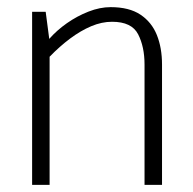

<svg xmlns="http://www.w3.org/2000/svg" viewBox="-20 -518 540 538"><path d="M119 0V-359Q147 -388 176.5 -410Q206 -432 235.5 -444.5Q265 -457 294 -457Q349 -457 367 -422Q385 -387 385 -337V0H434V-337Q434 -384 419.5 -420Q405 -456 373.5 -477Q342 -498 290 -498Q260 -498 228 -485.5Q196 -473 167.5 -453Q139 -433 118 -409L108 -485H70V0Z"/></svg>

Font: Catamaran Thin Thin
Style: Regular
Weight: 250
Version: Version 2.000